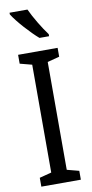

<svg xmlns="http://www.w3.org/2000/svg" viewBox="-103 -984 489 1024"><g transform="rotate(-10 141.5 -471.5)"><path d="M125 -943H28V-934C54 -891 122 -817 162 -783H214V-794C186 -831 146 -897 125 -943ZM248 0V-48L183 -65V-649L248 -666V-714H34V-666L99 -649V-65L34 -48V0Z"/></g></svg>

Font: Noto Sans Gurmukhi UI ExtraCondensed
Style: Regular
Weight: 400
Width: 2
Designer: Jelle Bosma - Monotype Design Team
Foundry: Monotype Imaging Inc.
Version: Version 2.004